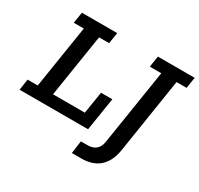

<svg xmlns="http://www.w3.org/2000/svg" viewBox="-157 -778 1188 1144"><g transform="rotate(30 436.5 -206.0)"><path d="M5 0 16 -76H86L154 -507H85L97 -583H340L328 -507H259L191 -76H410L434 -227H512L476 0ZM527 171H463L475 84H519Q557 84 578.5 65.5Q600 47 605 12L687 -507H608L620 -583H873L861 -507H792L711 10Q698 89 652 130Q606 171 527 171Z"/></g></svg>

Font: Rokkitt Medium
Style: Italic
Weight: 500
Italic angle: -9°
Designer: Vernon Adams
Foundry: Vernon Adams
Version: Version 3.103